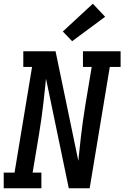

<svg xmlns="http://www.w3.org/2000/svg" viewBox="-29 -1010 667 1030"><path d="M-9 0V-84H49L143 -651H96V-735H269L391 -148Q392 -152 392.5 -156.5Q393 -161 393 -165L405 -276Q410 -317 415.5 -358.5Q421 -400 428 -441L463 -651H416V-735H618V-651H560L452 0H340L218 -587Q217 -583 216.5 -578.5Q216 -574 216 -570L204 -459Q199 -418 193.5 -376.5Q188 -335 181 -294L146 -84H193V0ZM358 -789 308 -841 469 -990 535 -920Z"/></svg>

Font: Iosevka Slab Medium Extended
Style: Italic
Weight: 500
Width: 7
Italic angle: -9°
Monospace: yes
Designer: Belleve Invis
Foundry: Belleve Invis
Version: Version 11.1.0; ttfautohint (v1.8.3)